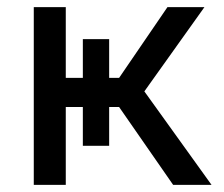

<svg xmlns="http://www.w3.org/2000/svg" viewBox="-20 -520 630 540"><path d="M75 -500H165V-301H213V-410H287V-301H315L451 -500H555L386 -263L575 0H467L315 -219H287V-110H213V-219H165V0H75Z"/></svg>

Font: PT Root UI Medium
Style: Regular
Weight: 500
Designer: Vitaly Kuzmin
Foundry: ParaType Ltd.
Version: Version 2.001G